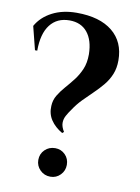

<svg xmlns="http://www.w3.org/2000/svg" viewBox="-82 -770 610 835"><g transform="rotate(10 222.5 -353.0)"><path d="M12 -625Q35 -666 81 -690Q127 -714 189 -714Q291 -714 347 -668.5Q403 -623 403 -541Q403 -507 392 -480Q381 -453 362 -430Q343 -407 321 -386Q299 -365 277.5 -343Q256 -321 239 -295Q228 -280 219.5 -264.5Q211 -249 211 -232Q211 -215 224 -194L217 -188Q184 -207 166 -234Q148 -261 150 -296Q151 -322 164 -343.5Q177 -365 195 -385.5Q213 -406 230.5 -428.5Q248 -451 260 -479Q272 -507 272 -545Q271 -607 243 -641.5Q215 -676 164 -676Q109 -676 78.5 -636.5Q48 -597 48 -522H38ZM199 8Q172 8 153.5 -10.5Q135 -29 135 -55Q135 -82 153.5 -100Q172 -118 199 -118Q225 -118 243 -100Q261 -82 261 -55Q261 -29 243 -10.5Q225 8 199 8Z"/></g></svg>

Font: Cinzel SemiBold
Style: Regular
Weight: 600
Designer: Natanael Gama
Version: Version 2.000